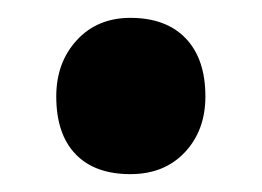

<svg xmlns="http://www.w3.org/2000/svg" viewBox="-20 -184 293 215"><path d="M126 11Q86 11 64.5 -11.5Q43 -34 43 -76Q43 -114 66 -139Q89 -164 126 -164Q166 -164 188 -141Q210 -118 210 -76Q210 -38 187 -13.5Q164 11 126 11Z"/></svg>

Font: Readex Pro bold
Style: Bold
Weight: 700
Designer: Bonnie Shaver-Troup, Thomas Jockin
Foundry: Lexend
Version: Version 1.200; ttfautohint (v1.8.3)